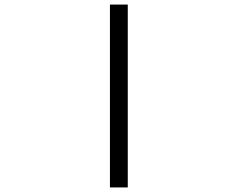

<svg xmlns="http://www.w3.org/2000/svg" viewBox="-20 -790 1040 840"><path d="M539 30V-770H461V30Z"/></svg>

Font: LINE Seed JP App_OTF Regular
Style: Regular
Weight: 400
Designer: LY Corporation & Fontrix & Fontworks
Version: Version 1.002